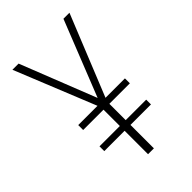

<svg xmlns="http://www.w3.org/2000/svg" viewBox="-215 -798 881 881"><g transform="rotate(-45 226.0 -357.0)"><path d="M225 -346 371 -714H410L251 -321H377V-289H244V-183H377V-152H244V0H206V-152H74V-183H206V-289H74V-321H199L40 -714H80Z"/></g></svg>

Font: Noto Sans Khmer UI Condensed ExtraLight
Style: Regular
Weight: 200
Width: 3
Designer: Danh Hong and the Monotype Design Team
Foundry: Monotype Imaging Inc.
Version: Version 2.002; ttfautohint (v1.8.4.7-5d5b)